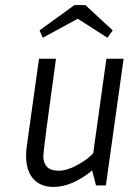

<svg xmlns="http://www.w3.org/2000/svg" viewBox="-20 -732 539 758"><path d="M191 6Q140 6 111.5 -26Q83 -58 83 -117Q83 -136 86 -157L134 -500H201Q151 -140 151 -115Q151 -90 165 -74Q179 -58 211.5 -58Q244 -58 284.5 -80Q325 -102 348 -127L400 -500H468L398 0H359L344 -59Q264 6 191 6ZM274 -712H317L425 -612L404 -583L287 -658L149 -583L136 -612Z"/></svg>

Font: Gudea
Style: Italic
Weight: 400
Version: Version 1.002